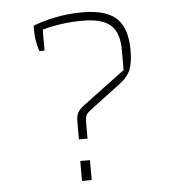

<svg xmlns="http://www.w3.org/2000/svg" viewBox="-48 -666 648 710"><g transform="rotate(-5 276.5 -310.5)"><path d="M230 -220Q230 -241 236.5 -253Q243 -265 260 -278L417 -395V-470Q417 -534 385.5 -562Q354 -590 282 -590Q204 -590 132 -570V-492H113Q100 -529 100 -565V-587Q133 -601 182 -611Q231 -621 284 -621Q372 -621 410.5 -584Q449 -547 449 -466Q449 -422 439 -395.5Q429 -369 399 -346L286 -261Q270 -249 266 -241Q262 -233 262 -212V-154H230ZM228 -74H264V0H228Z"/></g></svg>

Font: Athiti ExtraLight
Style: Regular
Weight: 275
Designer: CadsonDemak Team
Foundry: CadsonDemak
Version: Version 1.033